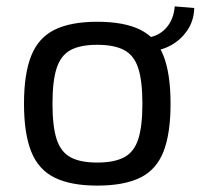

<svg xmlns="http://www.w3.org/2000/svg" viewBox="-20 -567 627 600"><path d="M284 -499Q368 -499 418.5 -474Q469 -449 491 -392.5Q513 -336 513 -243Q513 -150 491 -93.5Q469 -37 418.5 -12Q368 13 284 13Q201 13 150.5 -12Q100 -37 77.5 -93.5Q55 -150 55 -243Q55 -336 77.5 -392.5Q100 -449 150.5 -474Q201 -499 284 -499ZM284 -427Q231 -427 200.5 -410.5Q170 -394 157 -354Q144 -314 144 -243Q144 -172 157 -132Q170 -92 200.5 -75.5Q231 -59 284 -59Q337 -59 368 -75.5Q399 -92 412 -132Q425 -172 425 -243Q425 -314 412 -354Q399 -394 368 -410.5Q337 -427 284 -427ZM443 -407 439 -449Q477 -454 500 -480.5Q523 -507 526 -547L587 -542Q586 -502 565 -471.5Q544 -441 511.5 -424Q479 -407 443 -407Z"/></svg>

Font: Exo 2
Style: Regular
Weight: 400
Designer: Natanael Gama
Foundry: Natanael Gama
Version: Version 2.010